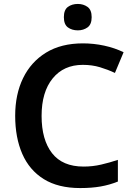

<svg xmlns="http://www.w3.org/2000/svg" viewBox="-20 -944 678 974"><path d="M400 -615Q303 -615 247 -546Q191 -477 191 -356Q191 -235 244 -167Q297 -99 404 -99Q450 -99 493 -109Q536 -119 578 -133V-23Q536 -6 490.5 2Q445 10 387 10Q275 10 202 -35.5Q129 -81 93 -163.5Q57 -246 57 -357Q57 -465 97 -547.5Q137 -630 213.5 -677Q290 -724 401 -724Q455 -724 508.5 -712.5Q562 -701 607 -679L563 -574Q527 -591 487 -603Q447 -615 400 -615ZM375 -924Q403 -924 424 -909Q445 -894 445 -857Q445 -820 424 -805Q403 -790 375 -790Q345 -790 324.5 -805Q304 -820 304 -857Q304 -894 324.5 -909Q345 -924 375 -924Z"/></svg>

Font: Noto Sans Thai Looped SemiBold
Style: Regular
Weight: 600
Designer: Sasikarn Vongin, Ben Mitchell
Foundry: The Fontpad Ltd
Version: Version 1.001; ttfautohint (v1.8.4.7-5d5b)